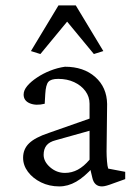

<svg xmlns="http://www.w3.org/2000/svg" viewBox="-20 -666 498 694"><path d="M194.3 7.8Q158.2 7.8 128.4 -6.8Q98.6 -21.5 81.1 -44.9Q63.5 -68.4 63.5 -95.7Q63.5 -127 85 -147.9Q106.4 -168.9 156.2 -185.5L303.7 -237.3V-291Q303.7 -316.4 288.6 -336.9Q273.4 -357.4 248 -369.1Q222.7 -380.9 190.4 -380.9Q164.1 -380.9 154.8 -370.1Q145.5 -359.4 143.6 -326.2L141.6 -291Q110.4 -283.2 87.9 -292.5Q65.4 -301.8 65.4 -324.2Q65.4 -339.8 78.6 -355.5Q91.8 -371.1 113.8 -385.7Q135.7 -400.4 161.6 -410.6Q187.5 -420.9 214.8 -424.8Q282.2 -424.8 324.2 -387.7Q366.2 -350.6 367.2 -290L365.2 -118.2Q365.2 -102.5 366.7 -83.5Q368.2 -64.5 371.1 -56.6L432.6 -44.9V-18.6L388.7 -2.9Q376 2 365.7 4.9Q355.5 7.8 348.6 7.8Q320.3 7.8 313.5 -24.4L304.7 -61.5L317.4 -62.5Q285.2 -26.4 255.4 -9.3Q225.6 7.8 194.3 7.8ZM214.8 -41Q239.3 -41 261.2 -52.7Q283.2 -64.5 303.7 -88.9V-193.4L181.6 -159.2Q158.2 -153.3 147.9 -140.1Q137.7 -127 137.7 -106.4Q137.7 -82 161.1 -61.5Q184.6 -41 214.8 -41ZM353.5 -481.4 319.3 -470.7 194.3 -622.1H251L126 -470.7L91.8 -481.4L191.4 -646.5H253.9Z"/></svg>

Font: Crimson Pro Light
Style: Regular
Weight: 300
Designer: Jacques Le Bailly
Foundry: Baron von Fonthausen
Version: Version 1.003